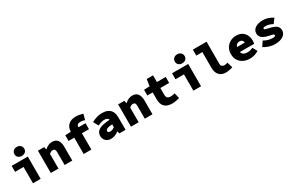

<svg xmlns="http://www.w3.org/2000/svg" viewBox="179 -2245 5642 3732"><g transform="rotate(-30 3000.0 -379.0)"><path d="M264 0V-366H74V-500H436V0ZM423 -595.5Q392 -568 344 -568Q296 -568 265 -595.5Q234 -623 234 -668Q234 -713 265 -741.5Q296 -770 344 -770Q392 -770 423 -741.5Q454 -713 454 -668Q454 -623 423 -595.5Z M664 0V-500H804L816 -440H820Q896 -512 987 -512Q1068 -512 1107 -458.5Q1146 -405 1146 -308V0H974V-286Q974 -329 961 -347.5Q948 -366 916 -366Q877 -366 836 -328V0Z M1402 0V-366H1274V-494L1402 -500V-502Q1402 -592 1460 -650Q1518 -708 1634 -708Q1701 -708 1788 -682L1756 -556Q1706 -574 1656 -574Q1614 -574 1594 -557.5Q1574 -541 1574 -502V-500H1732V-366H1574V0Z M2016 12Q1941 12 1897.5 -32.5Q1854 -77 1854 -142Q1854 -227 1928 -271Q2002 -315 2170 -324Q2161 -376 2074 -376Q2020 -376 1930 -334L1870 -446Q1989 -512 2108 -512Q2219 -512 2280.5 -454.5Q2342 -397 2342 -278V0H2202L2190 -52H2186Q2099 12 2016 12ZM2072 -120Q2119 -120 2170 -158V-222Q2018 -217 2018 -156Q2018 -120 2072 -120Z M2464 0V-500H2604L2616 -440H2620Q2696 -512 2787 -512Q2868 -512 2907 -458.5Q2946 -405 2946 -308V0H2774V-286Q2774 -329 2761 -347.5Q2748 -366 2716 -366Q2677 -366 2636 -328V0Z M3386 12Q3162 12 3162 -212V-366H3042V-494L3170 -500L3192 -650H3334V-500H3532V-366H3334V-215Q3334 -164 3357.5 -143Q3381 -122 3431 -122Q3474 -122 3522 -138L3552 -14Q3457 12 3386 12Z M3864 0V-366H3674V-500H4036V0ZM4023 -595.5Q3992 -568 3944 -568Q3896 -568 3865 -595.5Q3834 -623 3834 -668Q3834 -713 3865 -741.5Q3896 -770 3944 -770Q3992 -770 4023 -741.5Q4054 -713 4054 -668Q4054 -623 4023 -595.5Z M4591 12Q4494 12 4442 -47Q4390 -106 4390 -206V-562H4254V-696H4562V-200Q4562 -160 4584 -143Q4606 -126 4637 -126Q4668 -126 4709 -140L4746 -14Q4658 12 4591 12Z M5130 12Q5008 12 4929 -58.5Q4850 -129 4850 -250Q4850 -368 4928 -440Q5006 -512 5112 -512Q5226 -512 5288 -443.5Q5350 -375 5350 -270Q5350 -240 5343 -198H5022Q5043 -118 5154 -118Q5208 -118 5274 -148L5330 -46Q5238 12 5130 12ZM5118 -382Q5044 -382 5023 -310H5198Q5187 -382 5118 -382Z M5690 12Q5628 12 5562.5 -9.5Q5497 -31 5446 -64L5518 -170Q5613 -114 5714 -114Q5776 -114 5776 -144Q5776 -161 5757 -168Q5738 -175 5666 -190Q5565 -212 5521.5 -251Q5478 -290 5478 -350Q5478 -424 5542.5 -468Q5607 -512 5716 -512Q5826 -512 5938 -442L5862 -340Q5782 -386 5700 -386Q5648 -386 5648 -358Q5648 -345 5662 -339Q5676 -333 5721 -323Q5741 -319 5752 -316Q5862 -291 5904 -254.5Q5946 -218 5946 -154Q5946 -81 5878.5 -34.5Q5811 12 5690 12Z"/></g></svg>

Font: TypoPRO Source Code Pro
Style: Regular
Weight: 900
Monospace: yes
Designer: Paul D. Hunt, Teo Tuominen
Foundry: Adobe Systems Incorporated
Version: Version 2.010;PS 1.0;hotconv 1.0.84;makeotf.lib2.5.63406